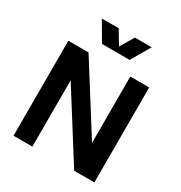

<svg xmlns="http://www.w3.org/2000/svg" viewBox="-211 -1078 1154 1226"><g transform="rotate(30 366.0 -465.0)"><path d="M67.9 0V-700.2H216.8L524.9 -210.9V-700.2H664.1V0H515.1L207 -488.8V0ZM264.2 -790 182.1 -930.2H306.2L366.2 -830.1L425.8 -930.2H549.8L467.8 -790Z"/></g></svg>

Font: Uncut Sans
Style: Bold
Weight: 700
Designer: Kasper Nordkvist
Foundry: UNCUT.wtf
Version: Version 1.304;Glyphs 3.2 (3246)